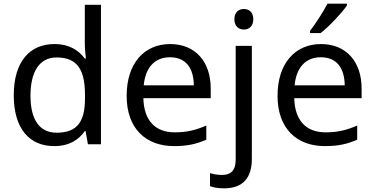

<svg xmlns="http://www.w3.org/2000/svg" viewBox="-20 -786 2041 1046"><path d="M275 10C359 10 410 -26 442 -72H446L459 0H530V-760H442V-546C442 -526 446 -484 448 -467H442C409 -511 359 -546 276 -546C143 -546 55 -451 55 -267C55 -83 142 10 275 10ZM289 -63C193 -63 146 -137 146 -265C146 -392 193 -473 288 -473C407 -473 443 -399 443 -266V-250C443 -125 402 -63 289 -63Z M907 -546C765 -546 670 -440 670 -264C670 -85 775 10 928 10C1001 10 1049 -1 1104 -25V-102C1048 -78 1000 -65 932 -65C825 -65 764 -130 761 -251H1128V-304C1128 -450 1044 -546 907 -546ZM906 -474C995 -474 1035 -412 1036 -321H763C772 -417 822 -474 906 -474Z M1257 -681C1257 -643 1280 -625 1309 -625C1336 -625 1360 -643 1360 -681C1360 -720 1336 -737 1309 -737C1280 -737 1257 -720 1257 -681ZM1201 240C1306 240 1352 180 1352 80V-536H1264V83C1264 148 1233 167 1190 167C1164 167 1144 163 1124 157V228C1142 235 1167 240 1201 240Z M1870 -756V-766H1764C1741 -721 1698 -655 1669 -618V-606H1727C1774 -642 1845 -719 1870 -756ZM1729 -546C1587 -546 1492 -440 1492 -264C1492 -85 1597 10 1750 10C1823 10 1871 -1 1926 -25V-102C1870 -78 1822 -65 1754 -65C1647 -65 1586 -130 1583 -251H1950V-304C1950 -450 1866 -546 1729 -546ZM1728 -474C1817 -474 1857 -412 1858 -321H1585C1594 -417 1644 -474 1728 -474Z"/></svg>

Font: Noto Sans Mahajani
Style: Regular
Weight: 400
Designer: Monotype Design Team
Foundry: Monotype Imaging Inc.
Version: Version 2.003